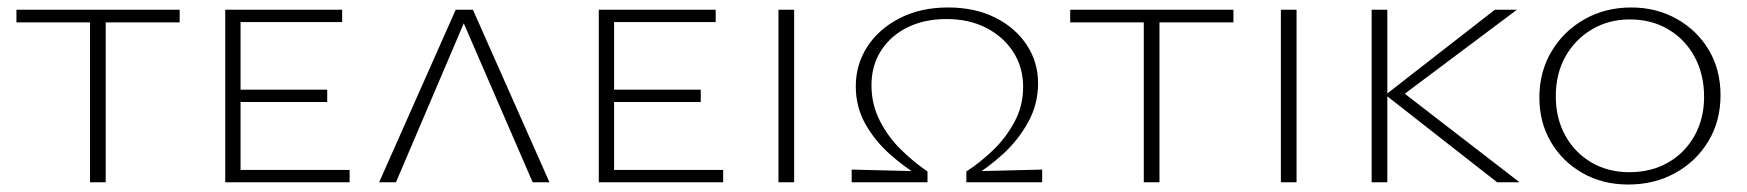

<svg xmlns="http://www.w3.org/2000/svg" viewBox="-20 -488 4678 514"><path d="M221 0V-462H263V0ZM24 -428V-462H461V-428Z M583 0V-462H624V0ZM597 0V-33H916V0ZM597 -215V-248H856V-215ZM597 -429V-462H896V-429Z M995 0 1200 -462H1246L1451 0H1406L1214 -443H1229L1040 0Z M1583 0V-462H1624V0ZM1597 0V-33H1916V0ZM1597 -215V-248H1856V-215ZM1597 -429V-462H1896V-429Z M2064 0V-462H2106V0Z M2463 -29V0H2260V-34ZM2514 -437Q2455 -437 2410 -415Q2365 -393 2339 -353Q2313 -313 2313 -260Q2313 -209 2335 -165.5Q2357 -122 2391.5 -88Q2426 -54 2463 -29L2447 -13Q2403 -39 2362.5 -75Q2322 -111 2296.5 -156.5Q2271 -202 2271 -257Q2271 -315 2301.5 -362.5Q2332 -410 2388 -439Q2444 -468 2518 -468Q2590 -468 2644 -441Q2698 -414 2728.5 -368Q2759 -322 2759 -265Q2759 -209 2732.5 -161Q2706 -113 2665.5 -76Q2625 -39 2583 -14L2567 -29Q2603 -52 2638 -85.5Q2673 -119 2696 -162Q2719 -205 2719 -255Q2719 -308 2692.5 -349Q2666 -390 2620 -413.5Q2574 -437 2514 -437ZM2567 -29 2770 -34V0H2567Z M3042 0V-462H3084V0ZM2845 -428V-462H3282V-428Z M3409 0V-462H3451V0Z M3988 0 3689 -234 3982 -462H4041L3722 -223L3724 -250L4048 0ZM3652 0V-462H3694V0Z M4339 6Q4270 6 4216 -25Q4162 -56 4131.5 -108.5Q4101 -161 4101 -227Q4101 -295 4133 -349.5Q4165 -404 4221 -436Q4277 -468 4347 -468Q4415 -468 4469.5 -437Q4524 -406 4555 -353.5Q4586 -301 4586 -233Q4586 -164 4553.5 -110Q4521 -56 4465 -25Q4409 6 4339 6ZM4342 -27Q4400 -27 4445 -52.5Q4490 -78 4516 -124Q4542 -170 4542 -229Q4542 -289 4516.5 -336Q4491 -383 4446 -409.5Q4401 -436 4343 -436Q4287 -436 4242 -409.5Q4197 -383 4171 -337Q4145 -291 4145 -230Q4145 -171 4170.5 -125Q4196 -79 4240.5 -53Q4285 -27 4342 -27Z"/></svg>

Font: Ysabeau SC ExtraLight
Style: Regular
Weight: 250
Designer: Christian Thalmann (Catharsis Fonts)
Version: Version 2.001;gftools[0.9.30]; featfreeze: smcp